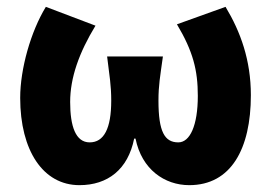

<svg xmlns="http://www.w3.org/2000/svg" viewBox="-20 -529 792 561"><path d="M212 12C295 12 354 -34 372 -124H376C394 -34 461 12 533 12C655 12 713 -94 713 -251C713 -353 683 -436 639 -509L497 -458C544 -379 558 -324 558 -249C558 -162 535 -113 501 -113C461 -113 443 -144 443 -235C443 -280 448 -306 456 -364H293C300 -306 305 -280 305 -235C305 -154 284 -113 242 -113C201 -113 185 -160 185 -231C185 -302 211 -375 259 -454L114 -509C70 -437 39 -328 39 -243C39 -89 106 12 212 12Z"/></svg>

Font: Source Sans Pro
Style: Bold
Weight: 700
Designer: Paul D. Hunt
Foundry: Adobe Systems Incorporated
Version: Version 3.006;hotconv 1.0.111;makeotfexe 2.5.65597